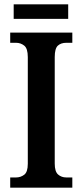

<svg xmlns="http://www.w3.org/2000/svg" viewBox="-20 -864 379 884"><path d="M27 0V-47H54Q75 -47 91.5 -59.5Q108 -72 108 -110V-601Q108 -641 91.5 -654Q75 -667 54 -667H27V-714H313V-667H285Q261 -667 246.5 -654Q232 -641 232 -601V-111Q232 -74 247.5 -60.5Q263 -47 285 -47H313V0ZM43 -777V-844H294V-777Z"/></svg>

Font: Noto Serif Myanmar Cond SemBd
Style: Regular
Weight: 600
Width: 3
Designer: Ben Mitchell and the Monotype Design Team
Foundry: Monotype Imaging Inc.
Version: Version 2.106; ttfautohint (v1.8.4.7-5d5b)